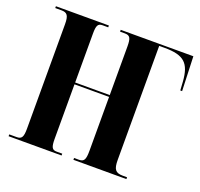

<svg xmlns="http://www.w3.org/2000/svg" viewBox="-124 -852 1033 991"><g transform="rotate(20 392.5 -357.0)"><path d="M20 0H311V-10H280C255 -10 248 -23 248 -69V-368H438V-73C438 -24 431 -10 403 -10H376V0H667V-10H644C603 -10 591 -26 591 -78V-704H620C727 -704 762 -672 769 -572L772 -525H782L775 -714H376V-704H402C431 -704 438 -691 438 -644V-378H248V-647C248 -691 255 -704 280 -704H311V-714H20V-704H54C86 -704 96 -690 96 -643V-69C96 -23 88 -10 61 -10H20Z"/></g></svg>

Font: Noto Serif Display ExtraCondensed ExtraBold
Style: Regular
Weight: 800
Width: 2
Designer: Monotype Design Team
Foundry: Monotype Imaging Inc.
Version: Version 2.009